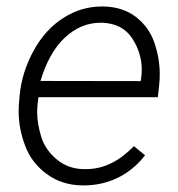

<svg xmlns="http://www.w3.org/2000/svg" viewBox="-20 -558 546 588"><path d="M231.9 9.8C233.4 9.8 234.9 9.8 236.3 9.8C311 9.8 377 -21.5 424.3 -82.5L390.1 -110.4C347.7 -66.9 300.3 -40 242.7 -40C240.7 -40 238.3 -40 236.3 -40C204.1 -40.5 176.8 -50.8 153.8 -69.8C130.9 -88.9 114.7 -111.8 106.4 -138.7C98.1 -166 93.8 -190.9 93.8 -214.4C93.8 -225.6 94.7 -236.8 96.2 -248.5L97.7 -260.3H463.4L467.3 -295.9C468.8 -308.1 469.2 -319.8 469.2 -331.5C469.2 -362.8 463.9 -394.5 453.1 -426.3C442.4 -458.5 423.3 -484.9 396.5 -505.9C369.1 -526.9 335.9 -537.6 296.4 -538.1C294.4 -538.1 293 -538.1 291 -538.1C250.5 -538.1 211.9 -526.9 175.3 -503.9C138.7 -481 107.9 -447.8 83.5 -403.8C59.1 -359.4 44.4 -313 40 -264.2L38.6 -247.6C37.6 -237.3 37.1 -227.1 37.1 -216.8C37.1 -182.6 43.5 -147.9 56.6 -112.8C69.3 -77.6 91.3 -48.8 122.1 -25.9C152.8 -2.9 189.5 9.3 231.9 9.8ZM293.5 -488.3C334 -486.8 364.3 -471.2 384.3 -441.4C403.8 -411.6 414.1 -379.4 414.1 -345.2C414.1 -335.9 413.6 -326.7 412.1 -316.9L410.6 -309.6L104 -310.1C121.1 -367.2 145.5 -411.6 178.2 -442.4C210.9 -473.1 247.6 -488.3 287.1 -488.3C289.6 -488.3 291.5 -488.3 293.5 -488.3Z"/></svg>

Font: Roboto Light
Style: Italic
Weight: 300
Italic angle: -12°
Designer: Google
Version: Version 2.137; 2017